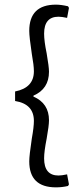

<svg xmlns="http://www.w3.org/2000/svg" viewBox="-20 -675 328 827"><path d="M273 -648C253 -652.7 235.7 -655 221 -655C144.3 -655 106 -617.3 106 -542C106 -524.7 109.7 -491.7 117 -443C123 -409.7 126 -384.7 126 -368C126 -320.7 99 -291.7 45 -281V-240C99 -231.3 126 -202.7 126 -154C126 -136.7 123 -111.3 117 -78C109.7 -29.3 106 3.3 106 20C106 94.7 144.3 132 221 132C239 132 256.3 130 273 126L277 119L269 76C253.7 79.3 241.3 81 232 81C190.7 81 170 56.3 170 7C170 -13 173.7 -41.3 181 -78C187.7 -115.3 191 -141.7 191 -157C191 -205.7 168.7 -239.7 124 -259V-263C168.7 -282.3 191 -316.7 191 -366C191 -380 187.7 -406.3 181 -445C173.7 -480.3 170 -508.7 170 -530C170 -578.7 190.7 -603 232 -603C241.3 -603 253.7 -601.3 269 -598L277 -641Z"/></svg>

Font: Alegreya Sans
Style: Regular
Weight: 400
Designer: Juan Pablo del Peral
Foundry: Huerta Tipografica
Version: Version 1.000;PS 001.000;hotconv 1.0.70;makeotf.lib2.5.58329